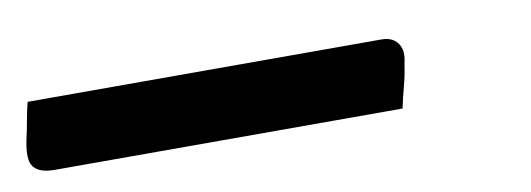

<svg xmlns="http://www.w3.org/2000/svg" viewBox="-39 3 666 241"><g transform="rotate(-10 293.5 124.0)"><path d="M-1 79H450Q460 79 466 83.5Q472 88 474 95.5Q476 103 473 115Q471 129 467.5 142Q464 155 461 169H17Q4 169 -3.5 164.5Q-11 160 -12.5 151Q-14 142 -11 127Q-8 114 -6 102.5Q-4 91 -1 79Z"/></g></svg>

Font: Rec Mono Semicasual
Style: Italic
Weight: 400
Italic angle: -10°
Version: Version 1.085; ttfautohint (v1.8.4.7-5d5b)